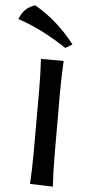

<svg xmlns="http://www.w3.org/2000/svg" viewBox="-132 -983 457 1024"><g transform="rotate(5 97.0 -471.5)"><path d="M191.9 5.9 69.3 2Q74.2 -83 74.2 -168V-497.1Q74.2 -582 69.3 -667H190.9Q186 -581.5 186 -495.6L186.5 -165.5Q186.5 -80.1 191.9 5.9ZM193.4 -736.8Q53.2 -829.1 -68.8 -868.2Q-47.9 -930.2 14.2 -949.2Q139.2 -877 230 -758.3Z"/></g></svg>

Font: Balgruf
Style: Regular
Weight: 500
Designer: Paul James MIller
Foundry: High-Logic / Made with FontCreator
Version: Version 1.201;March 28, 2021;FontCreator 13.0.0.2683 64-bit